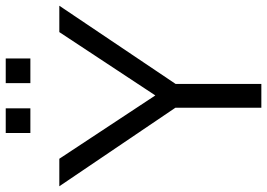

<svg xmlns="http://www.w3.org/2000/svg" viewBox="-163 -781 932 670"><g transform="rotate(-90 303.0 -446.0)"><path d="M0 0ZM262 0V-300L-12 -705H84L305 -370L526 -705H618L345 -299V0ZM348 -806V-892H434V-806ZM174 -806V-892H260V-806Z"/></g></svg>

Font: Winston
Style: Regular
Weight: 400
Designer: Original fonts by Vernon Adams / Changes by Cristiano Sobral
Foundry: Original fonts by Vernon Adams / Changes by Cristiano Sobral
Version: Version 2.503;July 17, 2020;FontCreator 13.0.0.2655 64-bit